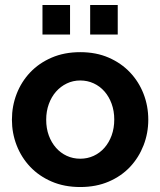

<svg xmlns="http://www.w3.org/2000/svg" viewBox="-20 -743 646 773"><path d="M151 -604V-723H262V-604ZM343 -604V-723H454V-604ZM303 10Q239 10 188 -12Q137 -34 101.5 -71.5Q66 -109 47 -158Q28 -207 28 -261Q28 -316 47 -365Q66 -414 101.5 -451.5Q137 -489 188 -511Q239 -533 303 -533Q367 -533 417.5 -511Q468 -489 503.5 -451.5Q539 -414 558 -365Q577 -316 577 -261Q577 -207 558 -158Q539 -109 504 -71.5Q469 -34 418 -12Q367 10 303 10ZM166 -261Q166 -226 176.5 -197.5Q187 -169 205.5 -148Q224 -127 249 -115.5Q274 -104 303 -104Q332 -104 357 -115.5Q382 -127 400.5 -148Q419 -169 429.5 -198Q440 -227 440 -262Q440 -296 429.5 -325Q419 -354 400.5 -375Q382 -396 357 -407.5Q332 -419 303 -419Q274 -419 249 -407Q224 -395 205.5 -374Q187 -353 176.5 -324Q166 -295 166 -261Z"/></svg>

Font: PTCRaleway
Style: Bold
Weight: 700
Designer: Matt McInerney, Pablo Impallari, Rodrigo Fuenzalida
Foundry: Matt McInerney, Pablo Impallari, Rodrigo Fuenzalida
Version: Version 3.000g; ttfautohint (v1.5) -l 8 -r 28 -G 28 -x 14 -D